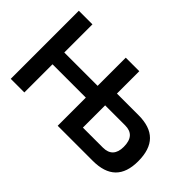

<svg xmlns="http://www.w3.org/2000/svg" viewBox="-98 -1003 1336 1336"><g transform="rotate(45 570.0 -335.0)"><path d="M66 -670V0H200V-277H528V0H873C1024 0 1099 -73 1099 -221C1099 -376 1024 -450 873 -450H661V-670H528V-393H200V-670ZM661 -115V-334H858C923 -334 957 -298 957 -221C957 -151 923 -115 858 -115Z"/></g></svg>

Font: LT Wave Alt Bold
Style: Regular
Weight: 700
Designer: Daniel Lyons
Version: Version 2.5 (Glyphs App)